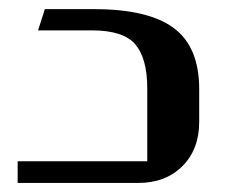

<svg xmlns="http://www.w3.org/2000/svg" viewBox="-20 -404 501 424"><path d="M419.9 -207V-134.8Q419.9 -74.2 382.8 -37.1Q345.7 0 285.2 0H19V-47.9H305.2V-209Q305.2 -274.4 279.1 -305.7Q252.9 -336.9 183.1 -336.9H64L79.1 -383.8H188Q307.6 -383.8 363.8 -342Q419.9 -300.3 419.9 -207Z"/></svg>

Font: Wesal
Style: Regular
Weight: 500
Designer: Ahmed zaza
Foundry: Ahmed zaza
Version: Version 2.01